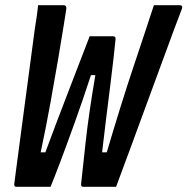

<svg xmlns="http://www.w3.org/2000/svg" viewBox="-20 -720 723 741"><path d="M127 -700H226Q237 -700 236 -686Q234 -673 226 -622.5Q218 -572 205 -495.5Q192 -419 175 -325Q158 -231 137 -132H155Q198 -248 241.5 -360.5Q285 -473 326 -580H416Q427 -580 426 -569Q424 -545 418.5 -498Q413 -451 405.5 -389.5Q398 -328 389.5 -261.5Q381 -195 374 -132H392Q421 -230 445.5 -308.5Q470 -387 492 -453Q514 -519 534 -579Q554 -639 574 -700H673Q687 -700 682 -686Q672 -661 651.5 -605.5Q631 -550 603.5 -475Q576 -400 545 -316Q514 -232 484 -150Q454 -68 428 1H301Q292 1 293 -10Q298 -56 310 -167Q322 -278 348 -430H331Q298 -329 267 -243Q236 -157 212 -93.5Q188 -30 175 1H43Q34 1 35 -10Q36 -18 41.5 -60Q47 -102 55.5 -166Q64 -230 74 -305.5Q84 -381 94.5 -459Q105 -537 114 -606Q118 -632 121.5 -655Q125 -678 127 -700Z"/></svg>

Font: Recursive Mn Lnr St SmB
Style: Italic
Weight: 600
Italic angle: -15°
Monospace: yes
Version: Version 1.079;hotconv 1.0.112;makeotfexe 2.5.65598; ttfautoh